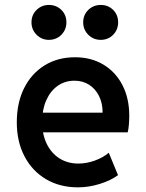

<svg xmlns="http://www.w3.org/2000/svg" viewBox="-20 -765 602 792"><path d="M301.8 7.8Q226.6 7.8 169.7 -25.9Q112.8 -59.6 81.1 -120.1Q49.3 -180.7 49.3 -260.3Q49.3 -340.8 79.3 -401.1Q109.4 -461.4 163.6 -495.1Q217.8 -528.8 289.6 -528.8Q356 -528.8 406.5 -498.5Q457 -468.3 485.1 -413.8Q513.2 -359.4 513.2 -287.6Q513.2 -270.5 511.7 -251.7Q510.3 -232.9 506.8 -219.2H139.6V-300.3H403.3Q403.3 -339.4 388.4 -369.1Q373.5 -398.9 347.4 -415.5Q321.3 -432.1 287.1 -432.1Q247.6 -432.1 217.5 -410.6Q187.5 -389.2 170.7 -351.1Q153.8 -313 153.8 -262.7Q153.8 -210.9 172.6 -172.1Q191.4 -133.3 225.1 -111.8Q258.8 -90.3 303.2 -90.3Q336.9 -90.3 370.8 -102.5Q404.8 -114.7 428.7 -134.8L466.8 -42.5Q437 -20.5 391.6 -6.3Q346.2 7.8 301.8 7.8ZM395.5 -600.6Q365.2 -600.6 344.2 -621.6Q323.2 -642.6 323.2 -672.9Q323.2 -703.6 344.2 -724.1Q365.2 -744.6 395.5 -744.6Q426.3 -744.6 446.8 -724.1Q467.3 -703.6 467.3 -672.9Q467.3 -642.6 446.8 -621.6Q426.3 -600.6 395.5 -600.6ZM181.6 -600.6Q151.9 -600.6 130.9 -621.6Q109.9 -642.6 109.9 -672.9Q109.9 -703.6 130.9 -724.1Q151.9 -744.6 181.6 -744.6Q212.4 -744.6 233.2 -724.1Q253.9 -703.6 253.9 -672.9Q253.9 -642.6 233.2 -621.6Q212.4 -600.6 181.6 -600.6Z"/></svg>

Font: Reddit Mono SemiBold
Style: Regular
Weight: 600
Monospace: yes
Designer: Stephen Hutchings
Foundry: Reddit
Version: Version 1.014